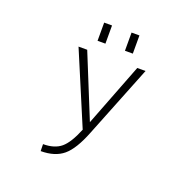

<svg xmlns="http://www.w3.org/2000/svg" viewBox="-160 -902 1321 1299"><g transform="rotate(20 500.0 -252.0)"><path d="M372.1 -603.5V-734.4H428.7V-603.5ZM569.3 -603.5V-734.4H626V-603.5ZM511.7 -68.4 687.5 -522.5H747.1L540 -2.9Q488.3 128.9 428.2 179.2Q368.2 229.5 265.6 229.5L264.6 179.7Q346.7 179.7 393.6 140.6Q440.4 101.6 483.4 -3.9L264.6 -522.5H327.1Z"/></g></svg>

Font: Gen Shin Gothic Monospace Light
Style: Regular
Weight: 300
Designer: [Source Han Sans]
Ryoko NISHIZUKA  (kana & ideographs); Paul D. Hunt (Latin, Greek & Cyrillic); Wenlong ZHANG  (bopomofo
Version: Version 1.002.20150607